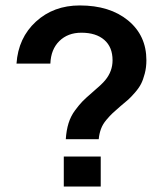

<svg xmlns="http://www.w3.org/2000/svg" viewBox="-20 -678 592 698"><path d="M219.2 -171.9Q221.2 -204.1 229.2 -230Q237.3 -255.9 252.7 -276.6Q268.1 -297.4 280 -309.6Q292 -321.8 313 -339.8Q351.1 -372.1 362.3 -386.2Q389.2 -418.5 389.2 -459Q389.2 -506.8 359.1 -533Q329.1 -559.1 275.9 -559.1Q226.6 -559.1 195.8 -528.8Q165 -498.5 163.1 -446.8H40Q46.4 -540.5 110.6 -599.4Q174.8 -658.2 270 -658.2Q379.4 -658.2 445.8 -603.5Q512.2 -548.8 512.2 -459Q512.2 -433.1 506.3 -410.6Q500.5 -388.2 492.9 -373.3Q485.4 -358.4 470.5 -341.3Q455.6 -324.2 446 -315.7Q436.5 -307.1 418 -292Q399.4 -275.9 389.6 -266.8Q379.9 -257.8 366.7 -242.2Q353.5 -226.6 347.2 -209.5Q340.8 -192.4 338.9 -171.9ZM346.2 0H211.9V-108.9H346.2Z"/></svg>

Font: Overused Grotesk SemiBold
Style: Regular
Weight: 600
Version: Version 0.002